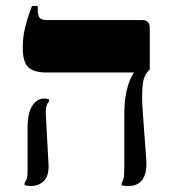

<svg xmlns="http://www.w3.org/2000/svg" viewBox="-20 -617 576 641"><path d="M409 4Q403 4 397 3.5Q391 3 386 2V-6Q393 -17 394 -29Q395 -41 395 -75V-231Q395 -280 402 -310.5Q409 -341 416.5 -355.5Q424 -370 426 -373V-375H133Q94 -375 75 -392Q56 -409 56 -458Q56 -492 63 -521.5Q70 -551 77.5 -571.5Q85 -592 87 -597H106V-586Q106 -565 112.5 -557.5Q119 -550 137 -550H454Q480 -550 480 -525V-386L472 -376Q458 -361 455.5 -324Q453 -287 457 -237L468 -89Q472 -42 456.5 -19Q441 4 409 4ZM84 4Q75 4 62 1V-6Q66 -11 69 -19.5Q72 -28 72 -46V-189Q72 -239 87.5 -263.5Q103 -288 128 -288Q133 -288 135.5 -287.5Q138 -287 144 -285V-279Q138 -273 135 -261.5Q132 -250 133 -234L142 -69Q144 -30 126.5 -13Q109 4 84 4Z"/></svg>

Font: Frank Ruhl Libre ExtraBold
Style: Regular
Weight: 800
Designer: Yanek Iontef
Foundry: Fontef
Version: Version 6.003;gftools[0.9.30]